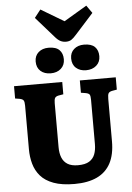

<svg xmlns="http://www.w3.org/2000/svg" viewBox="-74 -1270 919 1337"><g transform="rotate(-5 385.5 -601.5)"><path d="M392 14Q304 14 246 -7.5Q188 -29 155.5 -66.5Q123 -104 109.5 -152.5Q96 -201 96 -254V-559Q96 -586 89.5 -596Q83 -606 62 -610L31 -615V-701H368V-615L333 -609Q315 -605 309 -594.5Q303 -584 303 -559V-251Q303 -208 315.5 -177.5Q328 -147 355 -130.5Q382 -114 427 -114Q478 -114 506 -131.5Q534 -149 545.5 -179.5Q557 -210 557 -250V-559Q557 -587 551 -596.5Q545 -606 522 -610L491 -615V-701H742V-615L708 -609Q689 -605 683 -594.5Q677 -584 677 -555V-259Q677 -167 645 -106.5Q613 -46 549.5 -16Q486 14 392 14ZM418 -978Q398 -978 380 -987Q362 -996 341 -1021L217 -1162L260 -1217L421 -1121L581 -1216L619 -1162L492 -1021Q471 -997 456 -987.5Q441 -978 418 -978ZM541 -768Q498 -768 471 -792Q444 -816 444 -859Q444 -899 471 -923Q498 -947 541 -947Q593 -947 617 -923Q641 -899 641 -858Q641 -817 613 -792.5Q585 -768 541 -768ZM294 -768Q250 -768 223 -792Q196 -816 196 -859Q196 -899 223 -923Q250 -947 294 -947Q345 -947 369 -923Q393 -899 393 -858Q393 -817 365.5 -792.5Q338 -768 294 -768Z"/></g></svg>

Font: Literata ExtraBold
Style: Regular
Weight: 800
Designer: Latin by Veronika Burian and Jose Scaglione. Greek by Irene Vlachou. Cyrillic by Vera Evstafieva.
Foundry: TypeTogether
Version: Version 3.103;gftools[0.9.29]